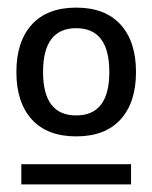

<svg xmlns="http://www.w3.org/2000/svg" viewBox="-20 -685 400 504"><path d="M296.5 -371.5Q256 -327 180 -327Q104 -327 63.5 -371.5Q23 -416 23 -496Q23 -576 63.5 -620.5Q104 -665 180 -665Q256 -665 296.5 -620.5Q337 -576 337 -496Q337 -416 296.5 -371.5ZM267 -496Q267 -611 180 -611Q93 -611 93 -496Q93 -382 180 -382Q267 -382 267 -496ZM36 -201V-254H324V-201Z"/></svg>

Font: Work Sans
Style: Regular
Weight: 400
Designer: Wei Huang
Foundry: Wei Huang
Version: Version 1.032;PS 001.032;hotconv 1.0.70;makeotf.lib2.5.58329